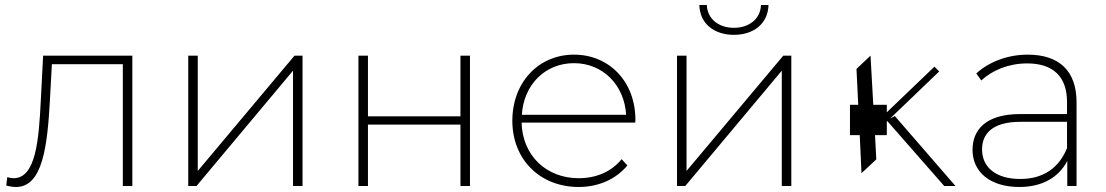

<svg xmlns="http://www.w3.org/2000/svg" viewBox="-20 -742 4413 766"><path d="M5 -2C19 2 32 4 44 4C150 4 169 -159 179 -340L187 -486H470V0H508V-520H152L143 -345C135 -186 124 -31 34 -31C27 -31 18 -33 9 -35Z M764 0 1149 -460V0H1187V-520H1155L769 -60V-520H731V0Z M1448 0V-245H1817V0H1855V-520H1817V-278H1448V-520H1410V0Z M2062 -284C2069 -403 2154 -490 2270 -490C2385 -490 2471 -403 2478 -284ZM2289 4C2366 4 2437 -26 2483 -82L2460 -107C2419 -56 2357 -31 2289 -31C2159 -31 2064 -122 2061 -253H2514C2515 -257 2515 -260 2515 -264C2515 -417 2410 -524 2270 -524C2129 -524 2024 -414 2024 -260C2024 -106 2134 4 2289 4Z M2714 0 3099 -460V0H3137V-520H3105L2719 -60V-520H2681V0ZM2908 -603C2986 -603 3044 -647 3046 -722H3016C3014 -666 2968 -631 2908 -631C2848 -631 2802 -666 2800 -722H2770C2772 -647 2830 -603 2908 -603Z M3471 -203H3518V-257L3520 -259L3747 0H3792L3550 -279L3531 -269L3727 -457L3708 -476L3518 -294V-324H3464L3453 -520L3397 -467L3404 -324H3371V-203H3410L3417 -51L3476 -106Z M4237 -151C4205 -73 4144 -28 4050 -28C3954 -28 3898 -74 3898 -146C3898 -209 3940 -256 4051 -256H4237ZM4047 4C4140 4 4205 -36 4238 -100V0H4275V-334C4275 -459 4206 -524 4080 -524C4000 -524 3925 -495 3875 -449L3895 -421C3939 -462 4004 -489 4078 -489C4182 -489 4237 -436 4237 -335V-287H4051C3909 -287 3860 -221 3860 -144C3860 -56 3930 4 4047 4Z"/></svg>

Font: Montserrat-Alt1 ExtLt
Style: Regular
Weight: 200
Designer: Differentunic
Foundry: Differentunic
Version: Version 7.222